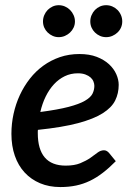

<svg xmlns="http://www.w3.org/2000/svg" viewBox="-20 -730 523 757"><path d="M287 -441Q259 -441 235.2 -429.5Q211.5 -418 192.8 -397.8Q174 -377.5 160.2 -349.5Q146.5 -321.5 139 -288.5Q208 -297.5 250 -308.5Q292 -319.5 314.5 -332.5Q337 -345.5 344.5 -360.2Q352 -375 352 -391.5Q352 -399.5 348.5 -408.5Q345 -417.5 337.2 -424.5Q329.5 -431.5 317 -436.2Q304.5 -441 287 -441ZM436.5 -94.5Q410.5 -68 385.5 -48.8Q360.5 -29.5 334.5 -17Q308.5 -4.5 280 1.5Q251.5 7.5 218 7.5Q173.5 7.5 138 -7.5Q102.5 -22.5 77.2 -49.8Q52 -77 38.5 -115.8Q25 -154.5 25 -202.5Q25 -242.5 33.5 -281.2Q42 -320 58.2 -355Q74.5 -390 97.8 -419.8Q121 -449.5 150.8 -471Q180.5 -492.5 216.2 -504.8Q252 -517 293 -517Q332.5 -517 361.5 -505.8Q390.5 -494.5 409.8 -476.8Q429 -459 438.5 -437.5Q448 -416 448 -395.5Q448 -362 434.2 -334Q420.5 -306 385 -283.5Q349.5 -261 287.8 -244.5Q226 -228 129.5 -218Q129 -215 129 -211.8Q129 -208.5 129 -205Q129 -141.5 156.5 -109.2Q184 -77 239 -77Q273.5 -77 296.5 -86.5Q319.5 -96 335.8 -107.2Q352 -118.5 364.2 -128Q376.5 -137.5 390 -137.5Q400.5 -137.5 409.5 -127.5ZM275.5 -645.5Q275.5 -632.5 270.2 -621.2Q265 -610 256.2 -601.8Q247.5 -593.5 236 -588.5Q224.5 -583.5 211.5 -583.5Q199 -583.5 187.8 -588.5Q176.5 -593.5 168 -601.8Q159.5 -610 154.5 -621.2Q149.5 -632.5 149.5 -645.5Q149.5 -658.5 154.5 -670.2Q159.5 -682 168 -690.8Q176.5 -699.5 187.8 -704.5Q199 -709.5 211.5 -709.5Q224.5 -709.5 236 -704.5Q247.5 -699.5 256.2 -690.8Q265 -682 270.2 -670.2Q275.5 -658.5 275.5 -645.5ZM462 -645.5Q462 -632.5 457 -621.2Q452 -610 443.2 -601.8Q434.5 -593.5 423 -588.5Q411.5 -583.5 398.5 -583.5Q385.5 -583.5 374.2 -588.5Q363 -593.5 354.5 -601.8Q346 -610 341 -621.2Q336 -632.5 336 -645.5Q336 -658.5 341 -670.2Q346 -682 354.5 -690.8Q363 -699.5 374.2 -704.5Q385.5 -709.5 398.5 -709.5Q411.5 -709.5 423 -704.5Q434.5 -699.5 443.2 -690.8Q452 -682 457 -670.2Q462 -658.5 462 -645.5Z"/></svg>

Font: Lato 2
Style: Italic
Weight: 600
Italic angle: -7°
Designer: Lukasz Dziedzic with Adam Twardoch and Botio Nikoltchev
Foundry: tyPoland Lukasz Dziedzic
Version: Version 2.015; 2015-08-06; http://www.latofonts.com/